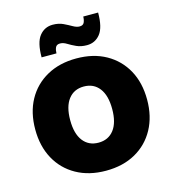

<svg xmlns="http://www.w3.org/2000/svg" viewBox="-117 -891 897 998"><g transform="rotate(-15 331.0 -392.5)"><path d="M331 10Q240 10 172 -28Q104 -66 67 -134Q30 -202 30 -292Q30 -383 67 -450.5Q104 -518 172 -556Q240 -594 331 -594Q423 -594 490.5 -556Q558 -518 595 -450.5Q632 -383 632 -292Q632 -202 595 -134Q558 -66 490.5 -28Q423 10 331 10ZM331 -141Q384 -141 414 -180Q444 -219 444 -292Q444 -365 414 -404Q384 -443 331 -443Q278 -443 248 -404Q218 -365 218 -292Q218 -219 248 -180Q278 -141 331 -141ZM159 -646Q159 -726 186.5 -760.5Q214 -795 258 -795Q290 -795 314 -783.5Q338 -772 357 -761Q376 -750 392 -750Q411 -750 417 -764Q423 -778 423 -795H503Q503 -715 475.5 -680.5Q448 -646 404 -646Q372 -646 348 -657Q324 -668 305.5 -679.5Q287 -691 270 -691Q251 -691 245 -677Q239 -663 239 -646Z"/></g></svg>

Font: BDO Grotesk Black
Style: Regular
Weight: 900
Designer: Deni Anggara
Foundry: Lokal Container
Version: Version 2.000